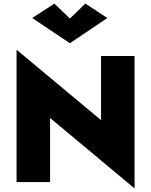

<svg xmlns="http://www.w3.org/2000/svg" viewBox="-20 -1011 839 1066"><path d="M368 -908 282 -991 159 -911 368 -771 576 -911 454 -991ZM541 -700V-344L72 -735V0H258V-356L727 35V-700Z"/></svg>

Font: Jost ExtraBold
Style: Regular
Weight: 800
Version: Version 3.710